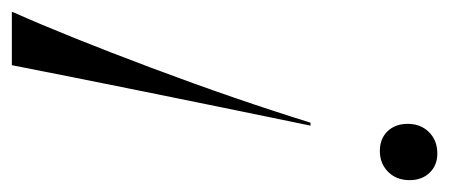

<svg xmlns="http://www.w3.org/2000/svg" viewBox="-322 -321 758 324"><g transform="rotate(90 57.0 -159.0)"><path d="M5 200H-85L-84 197Q-44 107 9.5 -35.5Q63 -178 102 -304H107Q43 6 5 200ZM154 -518Q174 -518 186.5 -505Q199 -492 199 -471Q199 -449 185 -435Q171 -421 150 -421Q129 -421 116.5 -434Q104 -447 104 -468Q104 -490 118 -504Q132 -518 154 -518Z"/></g></svg>

Font: Nyght Serif Light Italic
Style: Regular
Weight: 300
Italic angle: -16°
Designer: Maksym Kobuzan
Version: Version 0.410